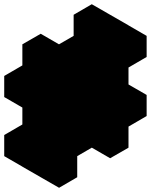

<svg xmlns="http://www.w3.org/2000/svg" viewBox="-63 -850 758 910"><path d="M217 -60 130 -10V-110L217 -160V-340L130 -290V-390L217 -440V-540L303 -590V-490L459 -580V-680L546 -730V-630L632 -680V-580L546 -530V-350L632 -400V-300L546 -250V-150L459 -100V-300Q459 -274 447 -244Q435 -214 415 -188.5Q395 -163 372 -150L303 -110V-10L217 40ZM303 -390V-210L459 -300V-580Q459 -554 447 -524Q435 -494 415 -468.5Q395 -443 372 -430ZM217 -60V40L43 -60V-160ZM459 -300V-100L286 -200V-400ZM632 -400 546 -350 372 -450 459 -500ZM632 -680 546 -630 372 -730 459 -780ZM217 -160 130 -110 -43 -210 43 -260ZM546 -730 459 -680 286 -780 372 -830ZM459 -680V-580L286 -680V-780ZM130 -110V-10L-43 -110V-210ZM459 -580V-300L286 -400V-680ZM459 -300 303 -210 130 -310 286 -400ZM459 -580 303 -490 130 -590 286 -680ZM217 -540V-440L43 -540V-640ZM217 -340V-160L43 -260V-440ZM303 -590 217 -540 43 -640 130 -690ZM217 -440 130 -390 -43 -490 43 -540ZM130 -390V-290L-43 -390V-490Z"/></svg>

Font: Nabla Normal
Style: Regular
Weight: 400
Designer: Arthur Reinders Folmer
Version: Version 1.000